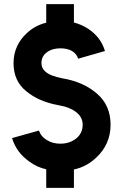

<svg xmlns="http://www.w3.org/2000/svg" viewBox="-20 -811 589 922"><path d="M202 -791V-702Q149 -689 110 -653Q78 -624 61.5 -587.5Q45 -551 45 -508Q45 -422 106 -373Q166 -323 260 -306Q319 -296 350 -269Q377 -246 377 -212Q377 -172 347 -147Q315 -121 270 -121Q232 -121 204 -139Q176 -156 167 -184L38 -148Q59 -77 124 -33Q142 -20 161 -11.5Q180 -3 202 2V91H335V3Q395 -10 441 -53Q511 -118 511 -212Q511 -305 446 -361Q381 -418 279 -435Q221 -446 197 -468Q179 -484 179 -508Q179 -540 204 -559Q230 -579 270 -579Q303 -579 326 -566Q349 -552 355 -529L484 -566Q465 -631 406 -671Q390 -682 372 -690Q354 -698 335 -703V-791Z"/></svg>

Font: Unageo
Style: Bold
Weight: 700
Designer: Richard Sepsi
Foundry: Richard Sepsi
Version: Version 2.000